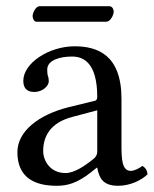

<svg xmlns="http://www.w3.org/2000/svg" viewBox="-20 -588 497 618"><path d="M322 -518C335 -518 346 -539 346 -551C346 -557 342 -568 332 -568H107C96 -568 85 -548 85 -536C85 -529 89 -518 98 -518ZM293 -233V-101C293 -88 287 -81 279 -75C253 -54 219 -31 191 -31C141 -31 119 -71 119 -102C119 -147 140 -193 214 -212ZM293 -48C299 -17 309.6 10 360 10C398.3 10 434.3 -7 455 -27C453.3 -39.3 449.3 -47.7 438 -54C430.5 -47.8 413.7 -38 401 -38C372 -38 371 -77 371 -123V-270C371 -412 293 -439 220 -439C138 -439 55 -385 55 -328C55 -304 67 -292 90 -292C119 -292 137 -313 137 -326C137 -333 136 -340 134 -344C133 -347 132 -353 132 -364C132 -395 174 -406 212 -406C246 -406 293 -389 293 -276C293 -269 290 -265 287 -264L201 -243C105 -219 36 -166 36 -98C36 -16 92 10 162 10C196.8 10 227 2 271 -32L291 -48Z"/></svg>

Font: Libertinus Serif
Style: Regular
Weight: 400
Designer: Philipp H. Poll
Foundry: Khaled Hosny
Version: Version 6.2